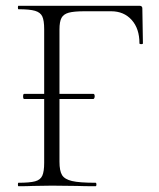

<svg xmlns="http://www.w3.org/2000/svg" viewBox="-20 -645 550 665"><path d="M60 -311Q60 -320 64 -320H303Q308 -320 308 -311Q308 -308 306.5 -305Q305 -302 303 -302H64Q60 -302 60 -311ZM44 -12Q83 -12 101.5 -17Q120 -22 126.5 -36.5Q133 -51 133 -81V-544Q133 -574 126.5 -588Q120 -602 101.5 -607.5Q83 -613 44 -613Q42 -613 42 -619Q42 -625 44 -625H463Q473 -625 473 -616L475 -495Q475 -492 469 -492Q463 -492 463 -495Q463 -546 436 -576Q409 -606 365 -606H273Q236 -606 218 -601Q200 -596 193 -583Q186 -570 186 -543V-85Q186 -53 195 -38.5Q204 -24 229.5 -18Q255 -12 311 -12Q314 -12 314 -6Q314 0 311 0Q270 0 247 -1L160 -2L94 -1Q76 0 44 0Q42 0 42 -6Q42 -12 44 -12Z"/></svg>

Font: Cormorant Unicase Light
Style: Regular
Weight: 300
Designer: Christian Thalmann (Catharsis Fonts)
Foundry: Catharsis Fonts
Version: Version 4.000